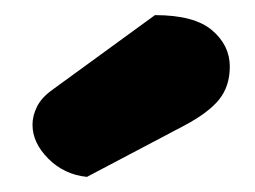

<svg xmlns="http://www.w3.org/2000/svg" viewBox="-20 -764 338 254"><path d="M185 -744Q237 -744 260.5 -724Q284 -704 284 -676Q284 -650 270 -632.5Q256 -615 224 -598L95 -530Q65 -533 44 -554Q23 -575 23 -599Q23 -611 29 -623Q35 -635 49 -645Z"/></svg>

Font: Baloo Tamma
Style: Regular
Weight: 400
Designer: Divya Kowshik and Ek Type
Foundry: Ek Type
Version: Version 1.007;PS 1.000;hotconv 1.0.88;makeotf.lib2.5.647800